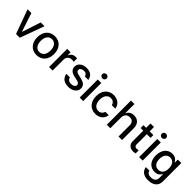

<svg xmlns="http://www.w3.org/2000/svg" viewBox="320 -2313 4086 4086"><g transform="rotate(45 2363.0 -270.0)"><path d="M538 -545.5H424L286.2 -125.7H280.5L142.4 -545.5H28.4L226.6 0H340.2Z M848.4 11C1002.1 11 1102.6 -101.6 1102.6 -270.2C1102.6 -440 1002.1 -552.6 848.4 -552.6C694.6 -552.6 594.1 -440 594.1 -270.2C594.1 -101.6 694.6 11 848.4 11ZM701.3 -270.6C701.3 -375 748.2 -463.8 848.7 -463.8C948.5 -463.8 995.4 -375 995.4 -270.6C995.4 -165.8 948.5 -78.1 848.7 -78.1C748.2 -78.1 701.3 -165.8 701.3 -270.6Z M1220.9 0H1327.1V-333.1C1327.1 -404.5 1382.1 -456 1457.4 -456C1479.4 -456 1504.3 -452.1 1512.8 -449.6V-551.1C1502.1 -552.6 1481.2 -553.6 1467.7 -553.6C1403.8 -553.6 1349.1 -517.4 1329.2 -458.8H1323.5V-545.5H1220.9Z M1903.4 -395.2 2005.3 -395.6C1989.7 -497.2 1919.7 -552.6 1805.4 -552.6C1684.3 -552.6 1596.9 -487.6 1596.9 -391C1596.9 -313.6 1643.8 -262.1 1746.1 -239.3L1838.4 -219.1C1891 -207.4 1915.5 -183.9 1915.5 -149.9C1915.5 -107.6 1870.4 -74.6 1806.5 -74.6C1743.6 -74.6 1703.1 -101.9 1689.3 -157.3L1583.1 -158C1602.3 -40.5 1685.7 11 1807.2 11C1933.2 11 2024.5 -58.9 2024.5 -157.7C2024.5 -234.7 1975.5 -282.3 1875.4 -305.4L1788.7 -325.3C1728.7 -339.5 1702.8 -359.7 1703.1 -396.7C1702.8 -438.6 1748.2 -468.4 1806.1 -468.4C1869 -468.4 1892.4 -433.2 1903.4 -395.2Z M2141 0H2247.2V-545.5H2141ZM2127.5 -692.8C2127.5 -658 2157.7 -629.6 2194.6 -629.6C2231.2 -629.6 2261.7 -658 2261.7 -692.8C2261.7 -727.6 2231.2 -756.4 2194.6 -756.4C2157.7 -756.4 2127.5 -727.6 2127.5 -692.8Z M2619.7 11C2748.6 11 2832 -66.4 2843.7 -172.6H2740.4C2726.9 -113.6 2681.1 -78.8 2620.4 -78.8C2530.5 -78.8 2472.7 -153.8 2472.7 -272.7C2472.7 -389.6 2531.6 -463.1 2620.4 -463.1C2687.9 -463.1 2729 -420.5 2740.4 -369.3H2843.7C2832.4 -479.4 2742.5 -552.6 2618.6 -552.6C2464.8 -552.6 2365.4 -436.8 2365.4 -270.2C2365.4 -105.8 2461.3 11 2619.7 11Z M3063.9 -323.9C3063.9 -410.9 3119 -460.6 3194.6 -460.6C3267.8 -460.6 3311.4 -414.1 3311.4 -334.2V0H3417.6V-346.9C3417.6 -483 3343 -552.6 3230.8 -552.6C3146 -552.6 3094.8 -515.6 3069.2 -456.7H3062.5V-727.3H2957.7V0H3063.9Z M3814.3 -545.5H3702.4V-676.1H3596.2V-545.5H3516.3V-460.2H3596.2V-138.1C3595.9 -39.1 3671.5 8.9 3755.3 7.1C3789.1 6.7 3810.7 0.4 3823.5 -4.3V-96.2C3804.3 -90.9 3784.8 -87.4 3767.8 -87.4C3733.3 -87.4 3702.4 -98.7 3702.4 -160.2V-460.2H3814.3Z M3931.5 0H4037.6V-545.5H3931.5ZM3918 -692.8C3918 -658 3948.2 -629.6 3985.1 -629.6C4021.7 -629.6 4052.2 -658 4052.2 -692.8C4052.2 -727.6 4021.7 -756.4 3985.1 -756.4C3948.2 -756.4 3918 -727.6 3918 -692.8Z M4405.5 215.9C4549.7 215.9 4655.2 152.3 4655.2 12.1V-545.5H4551.1V-457H4543.3C4524.5 -490.8 4486.9 -552.6 4385.3 -552.6C4253.6 -552.6 4156.6 -448.5 4156.6 -274.9C4156.6 -100.9 4255.7 -8.2 4384.6 -8.2C4484.7 -8.2 4523.4 -64.6 4542.6 -99.4H4549.4V7.8C4549.4 93.4 4491.5 130.3 4408 130.3C4345.5 130.3 4304.7 106.2 4287.6 48.7L4181.8 49.7C4199.6 151.3 4273.4 215.9 4405.5 215.9ZM4263.8 -276.3C4263.8 -381 4312.1 -462.4 4408 -462.4C4500.7 -462.4 4550.4 -386.7 4550.4 -276.3C4550.4 -163.7 4499.6 -96.2 4408 -96.2C4313.2 -96.2 4263.8 -169 4263.8 -276.3Z"/></g></svg>

Font: Margiela Sans Medium
Style: Regular
Weight: 500
Designer: Stefan Endress, Andreas Faust
Version: Version 1.100;FEAKit 1.0